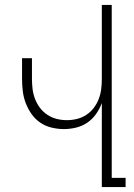

<svg xmlns="http://www.w3.org/2000/svg" viewBox="-20 -755 540 775"><path d="M391 0V-339Q382 -315 367.5 -294.5Q353 -274 332.5 -260Q312 -246 287.5 -240Q263 -234 238 -234Q213 -234 188 -240Q163 -246 142.5 -260Q122 -274 107.5 -294.5Q93 -315 84 -338.5Q75 -362 72 -387Q69 -412 69 -437V-520H109V-437Q109 -416 111.5 -395.5Q114 -375 121.5 -355.5Q129 -336 141.5 -319.5Q154 -303 171.5 -291.5Q189 -280 209 -275Q229 -270 250 -270Q271 -270 291 -275Q311 -280 328.5 -291.5Q346 -303 358.5 -319.5Q371 -336 378.5 -355.5Q386 -375 388.5 -395.5Q391 -416 391 -437V-735H431V-37H487V0Z"/></svg>

Font: Iosevka Term Curly Extralight
Style: Regular
Weight: 200
Designer: Belleve Invis
Foundry: Belleve Invis
Version: Version 32.3.0